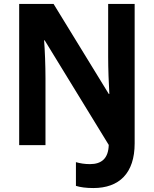

<svg xmlns="http://www.w3.org/2000/svg" viewBox="-20 -734 778 971"><path d="M452 217C583 217 661 142 661 -9V-714H527V-447C527 -387 530 -308 533 -259H530L251 -714H77V0H210V-339C210 -401 207 -480 203 -530H206L530 -1C528 67 494 96 435 96C408 96 384 92 364 86V206C386 213 416 217 452 217Z"/></svg>

Font: Noto Sans Georgian SemiCondensed Bold
Style: Regular
Weight: 700
Width: 4
Designer: Monotype Design Team, Akaki Razmadze
Foundry: Google LLC
Version: Version 2.005